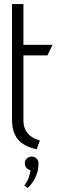

<svg xmlns="http://www.w3.org/2000/svg" viewBox="-20 -720 303 943"><path d="M99 191 116 203Q123 197 132 186Q141 175 149.5 160Q158 145 163.5 125.5Q169 106 169 82Q169 67 159 58Q149 49 135 49Q121 49 111.5 58.5Q102 68 102 82Q102 95 110 104.5Q118 114 130 116Q128 132 121.5 151.5Q115 171 99 191ZM95 -130V-448H213L238 -500H95V-700H39V-132Q39 -70 68.5 -35Q98 0 160 13L176 -30Q152 -37 134 -49Q116 -61 105.5 -81Q95 -101 95 -130Z"/></svg>

Font: AdventPro_ExpandedRegular
Style: ExpandedRegular
Weight: 400
Width: 7
Designer: VivaRado, Andreas Kalpakidis
Foundry: VivaRado, Andreas Kalpakidis
Version: Version 3.000